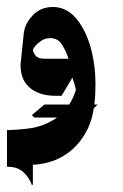

<svg xmlns="http://www.w3.org/2000/svg" viewBox="-20 -274 353 549"><path d="M248 36Q244 65 232 92Q210 138 172 165Q146 183 119 190Q92 197 74 197V254L71 255Q64 234 46.5 218Q29 202 0 203V98Q40 97 71 92Q102 87 131 70Q135 68 143 62H78L71 55L107 25H178Q189 8 197 -17Q194 -32 187 -52L156 0H140Q90 0 63 -25Q48 -39 43 -57Q38 -75 39 -92L48 -179Q51 -206 73.5 -230Q96 -254 131 -254Q183 -254 216 -195Q234 -164 243.5 -121.5Q253 -79 253 -33Q253 -1 250 25H259ZM176 -106Q168 -130 156.5 -147.5Q145 -165 124 -165Q109 -165 98 -157.5Q87 -150 81 -142.5Q75 -135 74 -132Q74 -126 81 -116Q88 -106 109 -106Z"/></svg>

Font: Katibeh
Style: Regular
Weight: 400
Designer: Arabic design by Kourosh Beigpour, Latin design by Eduardo Tunni, engineering by Lasse Fister
Version: Version 1.0010g